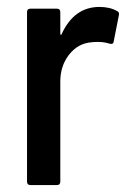

<svg xmlns="http://www.w3.org/2000/svg" viewBox="-20 -534 376 554"><path d="M318 -502Q325 -499 323 -490L308 -414Q307 -405 296 -408Q281 -413 263 -413Q250 -413 244 -412Q205 -409 179.5 -376.5Q154 -344 154 -299V-10Q154 0 144 0H68Q58 0 58 -10V-499Q58 -509 68 -509H144Q154 -509 154 -499V-437Q154 -434 155.5 -433.5Q157 -433 158 -436Q194 -514 267 -514Q297 -514 318 -502Z"/></svg>

Font: Barlow Semi Condensed Medium
Style: Regular
Weight: 500
Width: 4
Designer: Jeremy Tribby
Foundry: Tribby Type
Version: Version 1.422; ttfautohint (v1.8)